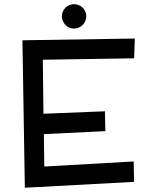

<svg xmlns="http://www.w3.org/2000/svg" viewBox="-20 -882 699 906"><path d="M477.1 -263.2 187 -249 189 -96.2 610.8 -120.1 612.8 -23.9 97.2 3.9 85.9 -691.9 616.2 -700.2 612.8 -606.9 182.1 -600.1 185.1 -345.2 475.1 -356.9ZM387.2 -805.2Q387.2 -793.5 382.6 -782.7Q377.9 -772 370.1 -764.2Q362.3 -756.3 351.6 -751.7Q340.8 -747.1 329.1 -747.1Q317.4 -747.1 306.9 -751.7Q296.4 -756.3 288.8 -764.2Q281.2 -772 276.6 -782.7Q272 -793.5 272 -805.2Q272 -817.4 276.6 -827.6Q281.2 -837.9 288.8 -845.7Q296.4 -853.5 306.9 -857.9Q317.4 -862.3 329.1 -862.3Q340.8 -862.3 351.6 -857.9Q362.3 -853.5 370.1 -845.7Q377.9 -837.9 382.6 -827.6Q387.2 -817.4 387.2 -805.2Z"/></svg>

Font: McLaren
Style: Regular
Weight: 400
Designer: Astigmatic (AOETI)
Foundry: Astigmatic (AOETI)
Version: Version 1.000